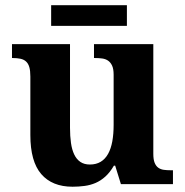

<svg xmlns="http://www.w3.org/2000/svg" viewBox="-20 -705 707 735"><path d="M442.9 0 420.9 -70.8H416Q400.9 -44.9 383.3 -29.1Q365.7 -13.2 345.7 -4.6Q325.7 3.9 303.5 6.8Q281.2 9.8 257.8 9.8Q179.7 9.8 137.9 -38.6Q96.2 -86.9 96.2 -188V-412.1Q96.2 -434.1 92.3 -447.8Q88.4 -461.4 80.1 -469.2Q71.8 -477.1 58.8 -480Q45.9 -482.9 27.8 -482.9H25.9V-536.1H248V-215.8Q248 -183.6 251.7 -157.7Q255.4 -131.8 264.2 -113.5Q272.9 -95.2 287.6 -85.2Q302.2 -75.2 324.2 -75.2Q348.1 -75.2 365.5 -85.7Q382.8 -96.2 393.8 -116Q404.8 -135.7 409.9 -163.8Q415 -191.9 415 -227.1V-418.9Q415 -440.9 409.2 -453.6Q403.3 -466.3 393.6 -472.9Q383.8 -479.5 370.6 -481.2Q357.4 -482.9 342.8 -482.9H339.8V-536.1H566.9V-116.2Q566.9 -94.2 572 -81.8Q577.1 -69.3 585.9 -63Q594.7 -56.6 606.9 -54.9Q619.1 -53.2 633.8 -53.2H642.1V0ZM465.8 -606H175.8V-685.1H465.8Z"/></svg>

Font: Droid Serif
Style: Bold
Weight: 700
Designer: Monotype Design team
Foundry: Monotype Imaging Inc.
Version: Version 1.03